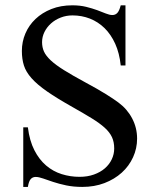

<svg xmlns="http://www.w3.org/2000/svg" viewBox="-20 -698 596 733"><path d="M503.4 -168.9Q503.4 -131.3 488 -97.7Q472.7 -64 444.8 -38.8Q417 -13.7 378.7 1Q340.3 15.6 294.4 15.6Q260.7 15.6 232.9 9.8Q205.1 3.9 183.1 -3.4Q161.1 -10.7 144.5 -16.6Q127.9 -22.5 116.2 -22.5Q104.5 -22.5 97.2 -14.2Q89.8 -5.9 86.4 15.6H68.8V-211.9H86.4Q92.8 -160.6 111.1 -124.8Q129.4 -88.9 156 -66.2Q182.6 -43.5 215.6 -33.2Q248.5 -22.9 283.7 -22.9Q314 -22.9 338.6 -31.7Q363.3 -40.5 380.4 -55.4Q397.5 -70.3 406.7 -89.8Q416 -109.4 416 -131.3Q416 -155.8 407.5 -174.3Q398.9 -192.9 379.9 -210.2Q360.8 -227.5 330.3 -246.3Q299.8 -265.1 256.3 -289.6Q197.3 -322.8 159.7 -348.9Q122.1 -375 100.6 -399.2Q79.1 -423.3 71.3 -448Q63.5 -472.7 63.5 -503.4Q63.5 -538.6 76.9 -570.1Q90.3 -601.6 115.5 -625.5Q140.6 -649.4 176.3 -663.6Q211.9 -677.7 256.3 -677.7Q285.2 -677.7 308.8 -671.9Q332.5 -666 351.1 -659.2Q370.1 -651.4 383.8 -646.5Q398.4 -640.6 409.2 -640.6Q420.4 -640.6 428 -648.7Q435.5 -656.7 440.9 -677.7H459V-448.2H440.9Q436 -495.1 419.9 -530.8Q403.8 -566.4 379.2 -590.6Q354.5 -614.7 323.2 -627Q292 -639.2 256.8 -639.2Q232.9 -639.2 211.7 -630.9Q190.4 -622.6 174.8 -608.6Q159.2 -594.7 149.9 -576.2Q140.6 -557.6 140.6 -537.1Q140.6 -517.6 147.9 -501.2Q155.3 -484.9 173.8 -467.5Q192.4 -450.2 224.4 -430.2Q256.3 -410.2 305.2 -383.8Q352.5 -358.4 383.5 -339.1Q414.6 -319.8 432.1 -306.6Q465.8 -281.7 484.6 -245.8Q503.4 -210 503.4 -168.9Z"/></svg>

Font: GodaGr
Style: Regular
Weight: 400
Version: 1.0.0